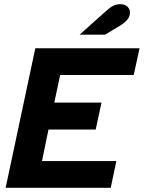

<svg xmlns="http://www.w3.org/2000/svg" viewBox="-20 -899 688 919"><path d="M7 0 149 -668H648L620 -540H268L240 -408H466L438 -279H212L181 -128H537L510 0ZM361 -733 485 -844Q506 -863 521.5 -871Q537 -879 556 -879Q577 -879 589.5 -867.5Q602 -856 602 -840Q602 -818 587.5 -802.5Q573 -787 551 -774L483 -733Z"/></svg>

Font: Atkinson Hyperlegible Next
Style: Bold Italic
Weight: 700
Italic angle: -12°
Designer: Elliott Scott, Megan Eiswerth, Linus Boman, Theodore Petrosky, Letters from Sweden
Foundry: Applied Design Works, Letters from Sweden
Version: Version 2.001